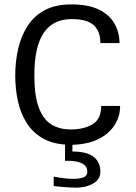

<svg xmlns="http://www.w3.org/2000/svg" viewBox="-20 -660 631 892"><path d="M331.1 211.9Q319.3 211.9 289.6 210Q259.8 208 229.5 204.1V160.2Q278.3 170.9 322.3 170.9Q350.6 170.9 368.2 163.6Q385.7 156.2 385.7 138.7Q385.7 116.2 370.1 105Q354.5 93.8 334 90.3Q313.5 86.9 297.9 86.9Q282.2 86.9 282.2 86.9V11.7Q216.8 6.8 172.4 -21Q127.9 -48.8 101.1 -93.3Q74.2 -137.7 62.5 -193.4Q50.8 -249 50.8 -309.6Q50.8 -373 64 -431.6Q77.1 -490.2 106.9 -537.6Q136.7 -585 187 -612.3Q237.3 -639.6 311.5 -639.6Q390.6 -639.6 439.9 -615.2Q489.3 -590.8 512.2 -549.8Q535.2 -508.8 535.2 -460H446.3Q446.3 -514.6 415.5 -543Q384.8 -571.3 312.5 -571.3Q226.6 -571.3 183.1 -507.3Q139.6 -443.4 139.6 -309.6Q139.6 -214.8 160.2 -160.2Q180.7 -105.5 218.3 -82Q255.9 -58.6 308.6 -58.6Q369.1 -58.6 409.7 -82.5Q450.2 -106.4 450.2 -168H538.1Q538.1 -119.1 512.2 -78.6Q486.3 -38.1 437 -13.7Q387.7 10.7 316.4 12.7V43.9Q382.8 43.9 414.6 68.4Q446.3 92.8 446.3 137.7Q446.3 172.9 413.1 192.4Q379.9 211.9 331.1 211.9Z"/></svg>

Font: Padauk
Style: Regular
Weight: 400
Designer: Debbi Hosken, Becca Hirsbrunner Spalinger
Foundry: SIL International
Version: Version 5.003